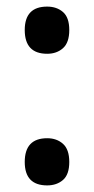

<svg xmlns="http://www.w3.org/2000/svg" viewBox="-20 -555 286 582"><path d="M55 -464Q55 -535 123 -535Q152 -535 171 -518.5Q190 -502 190 -464Q190 -426 171 -409Q152 -392 123 -392Q55 -392 55 -464ZM55 -64Q55 -136 123 -136Q152 -136 171 -119Q190 -102 190 -64Q190 -26 171 -9.5Q152 7 123 7Q55 7 55 -64Z"/></svg>

Font: Noto Serif Hebrew Cond
Style: Bold
Weight: 700
Width: 3
Designer: Monotype Design Team
Foundry: Monotype Imaging Inc.
Version: Version 1.000